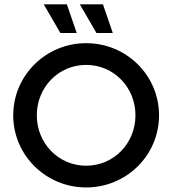

<svg xmlns="http://www.w3.org/2000/svg" viewBox="-20 -832 776 865"><path d="M414.6 -683.3H488.2L443.8 -812.5H339.6ZM252.1 -683.3H325.7L281.2 -812.5H177.1ZM368.1 12.5C550 12.5 696.5 -132.6 696.5 -312.5C696.5 -492.4 550 -637.5 368.1 -637.5C186.8 -637.5 39.6 -492.4 39.6 -312.5C39.6 -132.6 186.8 12.5 368.1 12.5ZM368.1 -85.4C243.1 -85.4 145.8 -186.8 145.8 -312.5C145.8 -438.2 243.1 -539.6 368.1 -539.6C493.1 -539.6 590.3 -438.2 590.3 -312.5C590.3 -186.8 493.1 -85.4 368.1 -85.4Z"/></svg>

Font: Afacad Medium
Style: Regular
Weight: 500
Designer: Kristian Moeller
Foundry: Dicotype
Version: Version 1.000